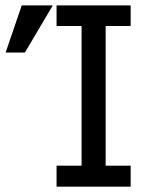

<svg xmlns="http://www.w3.org/2000/svg" viewBox="-20 -696 557 716"><path d="M467.3 0H190.9V-78.1H284.2V-599.1H190.9V-675.8H467.3V-599.1H374V-78.1H467.3ZM176.8 -675.8 72.8 -500H1L61 -675.8Z"/></svg>

Font: Lorenzo Sans
Style: Regular
Weight: 400
Foundry: Intel Corporation
Version: Version 1.00; ttfautohint (v1.5)